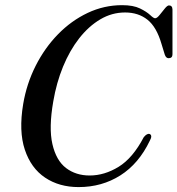

<svg xmlns="http://www.w3.org/2000/svg" viewBox="-20 -732 704 762"><path d="M574.5 -200Q586 -194 574.5 -173.5Q531 -82.5 457.8 -36Q384.5 10.5 292 10.5Q215 10.5 159 -27Q103 -64.5 78.5 -138Q54 -211.5 72 -319Q85.5 -399.5 121.5 -470.8Q157.5 -542 210.2 -596Q263 -650 328 -680.8Q393 -711.5 464.5 -711.5Q509 -711.5 535.5 -698.5Q562 -685.5 575.8 -672.5Q589.5 -659.5 595.5 -659.5Q603 -659.5 613.2 -672.2Q623.5 -685 633.8 -697.8Q644 -710.5 650.5 -710.5Q664 -710.5 664.5 -694.5V-516.5Q664.5 -501.5 650 -501Q639 -500.5 634 -515L621 -557.5Q601.5 -625 565.2 -653.8Q529 -682.5 476.5 -682.5Q424 -682.5 378 -655.2Q332 -628 294.2 -579.8Q256.5 -531.5 230.2 -467.5Q204 -403.5 191.5 -330Q173 -225 188 -160Q203 -95 242 -65.2Q281 -35.5 336 -35.5Q394.5 -35.5 450.8 -70Q507 -104.5 550.5 -187.5Q564 -204 574.5 -200Z"/></svg>

Font: Fraunces 72pt S000
Style: Italic
Weight: 400
Italic angle: -16°
Version: Version 1.000; ttfautohint (v1.8.3)